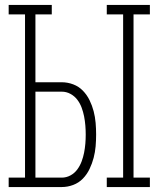

<svg xmlns="http://www.w3.org/2000/svg" viewBox="-20 -755 640 775"><path d="M411 0V-38H477V-697H411V-735H585V-697H519V-38H585V0ZM15 0V-38H81V-697H15V-735H189V-697H123V-423H229Q253 -423 275.5 -414.5Q298 -406 314.5 -389Q331 -372 341.5 -350.5Q352 -329 358 -306Q364 -283 366 -259Q368 -235 368 -212Q368 -188 366 -164.5Q364 -141 358 -118Q352 -95 341.5 -73Q331 -51 314.5 -34Q298 -17 275.5 -8.5Q253 0 229 0ZM123 -38H229Q248 -38 264.5 -47Q281 -56 292 -71Q303 -86 309.5 -103.5Q316 -121 319.5 -139Q323 -157 324.5 -175Q326 -193 326 -212Q326 -230 324.5 -248.5Q323 -267 319.5 -285Q316 -303 309.5 -320.5Q303 -338 292 -352.5Q281 -367 264.5 -376Q248 -385 229 -385H123Z"/></svg>

Font: Iosevka Curly Slab XLtEx
Style: Regular
Weight: 200
Width: 7
Monospace: yes
Designer: Belleve Invis
Foundry: Belleve Invis
Version: Version 11.1.0; ttfautohint (v1.8.3)